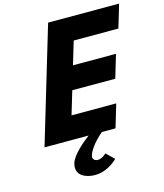

<svg xmlns="http://www.w3.org/2000/svg" viewBox="-153 -938 1131 1325"><g transform="rotate(-15 412.5 -275.0)"><path d="M825.4 -825H318.1L71.4 0H386.4C339.3 36 258.8 103 242.3 158C216.3 245 296.9 275 359.8 275C455.4 275 521.9 203 521.9 203L466.1 149C466.1 149 437.1 179 405.5 179C384.9 179 364.9 165 372.4 140C393.3 70 481.6 0 481.6 0H578.6L628 -165H308.7L358.4 -331H665.6L715 -496H407.7L456.8 -660H776.1Z"/></g></svg>

Font: Hussar
Style: BdSuprExtOblThree
Weight: 700
Foundry: Cannot Into Space Fonts
Version: Version 2.00